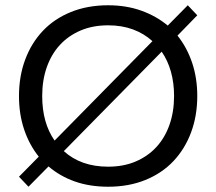

<svg xmlns="http://www.w3.org/2000/svg" viewBox="-20 -698 820 728"><path d="M52 -28 127 -104Q91 -149 71.5 -207Q52 -265 52 -334Q52 -409 75.5 -472Q99 -535 142.5 -581Q186 -627 249 -652.5Q312 -678 390 -678Q459 -678 516 -657.5Q573 -637 616 -601L692 -678L728 -640L653 -563Q689 -518 708.5 -460Q728 -402 728 -334Q728 -259 704.5 -196Q681 -133 637.5 -87Q594 -41 531 -15.5Q468 10 390 10Q320 10 263.5 -10Q207 -30 164 -67L88 10ZM140 -334Q140 -232 187 -165L558 -542Q526 -571 484 -586.5Q442 -602 390 -602Q332 -602 286 -582.5Q240 -563 207.5 -528Q175 -493 157.5 -443.5Q140 -394 140 -334ZM390 -66Q448 -66 494 -85.5Q540 -105 572.5 -140Q605 -175 622.5 -224.5Q640 -274 640 -334Q640 -384 628 -426.5Q616 -469 593 -502L222 -125Q287 -66 390 -66Z"/></svg>

Font: Celebes
Style: Regular
Weight: 400
Designer: Anugrah Pasau
Foundry: Lafontype
Version: Version 1.000; ttfautohint (v1.8.4)